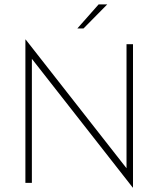

<svg xmlns="http://www.w3.org/2000/svg" viewBox="-20 -824 714 865"><path d="M577.8 20.8 123.6 -559V0H94.4V-645.8H95.8L550 -66V-625H579.2V20.8ZM328.5 -695.8 424.3 -804.2H463.2L356.2 -695.8Z"/></svg>

Font: Afacad Flux Thin
Style: Regular
Weight: 250
Designer: Kristian Moeller
Foundry: Dicotype
Version: Version 1.100